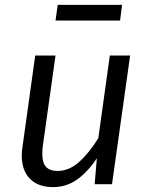

<svg xmlns="http://www.w3.org/2000/svg" viewBox="-20 -753 609 785"><path d="M69 -117Q69 -135 72 -153L124 -526H207L155 -156Q153 -144 153 -123Q153 -87 168.5 -70.5Q184 -54 215 -54Q262 -54 303 -90.5Q344 -127 382 -188L429 -526H512L438 0H367L376 -106Q338 -49 294.5 -18.5Q251 12 197 12Q136 12 102.5 -22Q69 -56 69 -117ZM207 -669 216 -733H479L471 -669Z"/></svg>

Font: FiraGO Book
Style: Italic
Weight: 350
Italic angle: -8°
Designer: bBox Type GmbH
Foundry: bBox Type GmbH
Version: Version 1.001